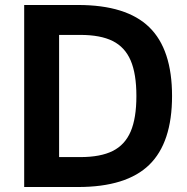

<svg xmlns="http://www.w3.org/2000/svg" viewBox="-20 -750 749 770"><path d="M77 -730H293Q487 -730 578.5 -641Q670 -552 670 -365Q670 -178 578.5 -89Q487 0 293 0H77ZM302 -120Q383 -120 432 -144.5Q481 -169 504 -222.5Q527 -276 527 -365Q527 -454 504 -507.5Q481 -561 432 -585.5Q383 -610 302 -610H217V-120Z"/></svg>

Font: Enso
Style: Bold
Weight: 700
Designer: Coji Morishita
Foundry: UNDERFOREST DESIGN
Version: Version 1.000